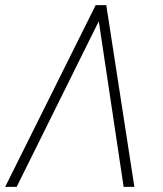

<svg xmlns="http://www.w3.org/2000/svg" viewBox="-29 -731 636 751"><path d="M357.4 -647.9 454.6 0H496.6L386.7 -710.9H345.2L-8.8 0H36.1Z"/></svg>

Font: Roboto Mono ExtraLight
Style: Italic
Weight: 250
Italic angle: -10°
Monospace: yes
Designer: Google
Version: Version 3.000